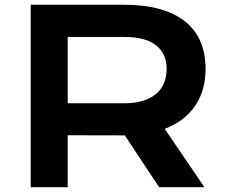

<svg xmlns="http://www.w3.org/2000/svg" viewBox="-20 -783 955 803"><path d="M108.4 -763.2H496.6Q584.5 -763.2 648.9 -744.9Q713.4 -726.6 755.9 -691.9Q798.3 -657.2 819.1 -607.4Q839.8 -557.6 839.8 -494.6Q839.8 -452.1 829.6 -413.8Q819.3 -375.5 798.1 -343.3Q776.9 -311 744.6 -285.9Q712.4 -260.7 668.9 -244.1L835 0H645.5L502 -216.8H497.6L263.2 -217.3V0H108.4ZM500.5 -351.1Q544.4 -351.1 577.4 -361.3Q610.4 -371.6 632.6 -390.1Q654.8 -408.7 665.8 -435.3Q676.8 -461.9 676.8 -494.6Q676.8 -558.6 632.8 -593.5Q588.9 -628.4 500.5 -628.4H263.2V-351.1Z"/></svg>

Font: Krona One
Style: Regular
Weight: 400
Version: Version 1.003